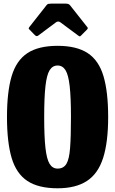

<svg xmlns="http://www.w3.org/2000/svg" viewBox="-20 -1020 634 1058"><path d="M18.5 -375Q18.5 -514 44.2 -600.5Q70 -687 131 -727.2Q192 -767.5 297.5 -767.5Q402.5 -767.5 463.5 -727.2Q524.5 -687 550.2 -600.5Q576 -514 576 -375Q576 -236 548.2 -149.5Q520.5 -63 459 -22.8Q397.5 17.5 297.5 17.5Q192 17.5 131 -22.8Q70 -63 44.2 -149.5Q18.5 -236 18.5 -375ZM223.5 -375Q223.5 -266.5 230.5 -204.5Q237.5 -142.5 253.5 -116.8Q269.5 -91 297.5 -91Q330 -91 345.8 -116.8Q361.5 -142.5 366.2 -204.5Q371 -266.5 371 -375Q371 -483.5 364 -545.5Q357 -607.5 341 -633.2Q325 -659 297.5 -659Q269.5 -659 253.5 -633.2Q237.5 -607.5 230.5 -545.5Q223.5 -483.5 223.5 -375ZM172 -826.5 144 -855.5Q138 -861 138 -863.5Q138 -866 142.5 -872L236.5 -991.5Q241 -997.5 246.8 -998.8Q252.5 -1000 263 -1000H342.5Q358.5 -1000 365.5 -991.5L461.5 -870Q467 -864.5 458.5 -856L427 -824.5Q421.5 -819 419.5 -819.2Q417.5 -819.5 411 -824L313.5 -896.5Q300.5 -906 288.5 -897L190 -823.5Q181.5 -817.5 172 -826.5Z"/></svg>

Font: Besley* Condensed Heavy
Style: Regular
Weight: 800
Width: 3
Designer: Owen Earl
Foundry: indestructible type*
Version: Version 3.000; ttfautohint (v1.8.3)